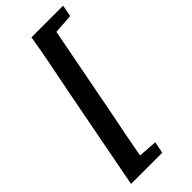

<svg xmlns="http://www.w3.org/2000/svg" viewBox="-277 -760 964 964"><g transform="rotate(-45 204.5 -278.0)"><path d="M17 159 124 -398Q140 -477 155.5 -556.5Q171 -636 184 -715H409L397 -653L292 -646L198 -158Q186 -97 173.5 -34.5Q161 28 150 90L251 97L239 159Z"/></g></svg>

Font: Source Serif 4 SmText
Style: Bold Italic
Weight: 700
Italic angle: -12°
Designer: Frank Grießhammer
Foundry: Adobe
Version: Version 4.005;hotconv 1.1.0;makeotfexe 2.6.0